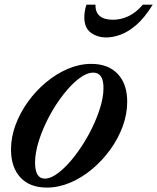

<svg xmlns="http://www.w3.org/2000/svg" viewBox="-20 -816 693 846"><path d="M186.5 10.5Q111 10.5 69.8 -34.2Q28.5 -79 28.5 -157.5Q28.5 -211.5 48.5 -265.5Q68.5 -319.5 103.5 -368Q138.5 -416.5 183.8 -454Q229 -491.5 279.8 -513Q330.5 -534.5 382 -534.5Q457.5 -534.5 499 -490Q540.5 -445.5 540.5 -367.5Q540.5 -313 520.5 -258.8Q500.5 -204.5 465.5 -156.2Q430.5 -108 385.2 -70.2Q340 -32.5 289 -11Q238 10.5 186.5 10.5ZM177.5 -29Q205 -29 239.5 -56Q274 -83 308.5 -127.5Q343 -172 371.8 -225Q400.5 -278 418.2 -331.5Q436 -385 436 -428.5Q436 -496 391 -496Q362 -496 327.8 -469.8Q293.5 -443.5 259.5 -400Q225.5 -356.5 197.2 -303.8Q169 -251 151.8 -197.5Q134.5 -144 134.5 -99Q134.5 -29 177.5 -29ZM449 -651Q408.5 -651 380 -672.2Q351.5 -693.5 351.5 -739.5Q351.5 -751.5 353.5 -765Q355.5 -778.5 361 -795.5H400.5Q399.5 -729 478 -729Q513 -729 546.2 -744.8Q579.5 -760.5 609.5 -795.5H653Q617 -737.5 580.8 -706.2Q544.5 -675 510.8 -663Q477 -651 449 -651Z"/></svg>

Font: Libre Caslon Text Medium Italic
Style: Regular
Weight: 500
Italic angle: -22.583°
Designer: Pablo Impallari, Rodrigo Fuenzalida, Katja Schimmel
Foundry: Pablo Impallari, Rodrigo Fuenzalida
Version: Version 2.000